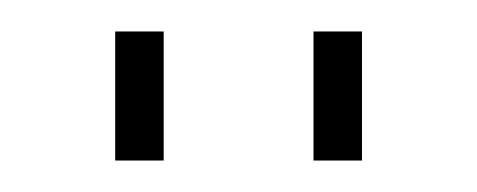

<svg xmlns="http://www.w3.org/2000/svg" viewBox="-20 -749 303 122"><path d="M53.2 -647V-729H84V-647ZM179.2 -647V-729H210V-647Z"/></svg>

Font: Rawline ExtraLight
Style: Regular
Weight: 275
Designer: Matt McInerney, Pablo Impallari, Rodrigo Fuenzalida
Foundry: Matt McInerney, Pablo Impallari, Rodrigo Fuenzalida
Version: Version 4.020;PS 004.020;hotconv 1.0.88;makeotf.lib2.5.64775